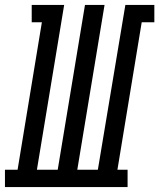

<svg xmlns="http://www.w3.org/2000/svg" viewBox="-67 -755 643 775"><path d="M-47 0V-70H4L102 -665H61V-735H192L82 -70H166L276 -735H355L245 -70H328L439 -735H556V-665H505L407 -70H448V0Z"/></svg>

Font: Iosevka Curly Slab Oblique
Style: Regular
Weight: 400
Italic angle: -9°
Monospace: yes
Designer: Belleve Invis
Foundry: Belleve Invis
Version: Version 11.1.0; ttfautohint (v1.8.3)